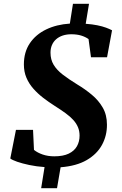

<svg xmlns="http://www.w3.org/2000/svg" viewBox="-20 -876 647 1017"><path d="M198 121 216 9Q173 6 135.2 -2Q97.5 -10 71 -19.2Q44.5 -28.5 34.5 -36.5L64.5 -188H155L160 -82Q178.5 -67 206.2 -57.5Q234 -48 267.5 -48Q314.5 -48 344 -62.2Q373.5 -76.5 387.5 -101.2Q401.5 -126 401.5 -157.5Q401.5 -182 393 -202.2Q384.5 -222.5 368.2 -240.5Q352 -258.5 327.2 -276.5Q302.5 -294.5 270 -315Q238.5 -335 209.2 -357.5Q180 -380 156.8 -406.2Q133.5 -432.5 120 -464.2Q106.5 -496 106.5 -534.5Q106.5 -600 138 -646.8Q169.5 -693.5 224.5 -720Q279.5 -746.5 350 -751L366.5 -856H451.5L434 -750Q469 -747.5 495.8 -742Q522.5 -736.5 541.5 -729.5Q560.5 -722.5 573.5 -715.5L547 -572.5H462L449 -669Q432 -681 409.5 -687.8Q387 -694.5 358 -694.5Q333 -694.5 312.5 -687.8Q292 -681 277.5 -668.2Q263 -655.5 255.2 -637.5Q247.5 -619.5 247.5 -597Q247.5 -560.5 264 -533Q280.5 -505.5 312.2 -481Q344 -456.5 389.5 -428.5Q430.5 -404 466.2 -374.2Q502 -344.5 524.2 -306Q546.5 -267.5 546.5 -216Q547 -158 520.5 -109Q494 -60 439.5 -28.2Q385 3.5 301 10L282 121Z"/></svg>

Font: Merriweather 20pt ExtraBold
Style: Italic
Weight: 800
Italic angle: -7.8°
Version: Version 2.101